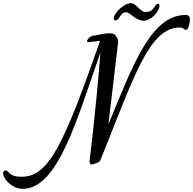

<svg xmlns="http://www.w3.org/2000/svg" viewBox="-404 -946 1229 1222"><path d="M-266 179C-353 179 -344 139 -370 139C-379 139 -384 146 -384 158C-384 191 -328 256 -260 256C-34 256 87 -190 235 -611C207 -243 166 77 166 77C164 92 174 105 184 100C195 95 232 90 236 71C448 -453 543 -771 741 -771C764 -771 765 -756 779 -756C796 -756 805 -802 805 -823C805 -839 796 -851 779 -851C557 -851 444 -537 286 -155L348 -679C348 -703 335 -715 326 -726C320 -734 300 -734 281 -734C238 -730 205 -720 197 -720C182 -720 165 -710 158 -700C147 -685 148 -684 152 -679C156 -675 196 -683 233 -686C1 -23 -94 179 -266 179ZM349 -826C371 -856 375 -868 402 -868C420 -868 462 -814 510 -814C556 -814 611 -870 611 -912C611 -919 607 -922 601 -922C589 -922 586 -911 581 -904C560 -875 549 -870 521 -870C488 -870 463 -926 429 -926C385 -926 320 -861 320 -830C320 -824 323 -816 330 -816C340 -816 344 -820 349 -826Z"/></svg>

Font: Mervale Script
Style: Regular
Weight: 400
Designer: Astigmatic (AOETI)
Foundry: Astigmatic (AOETI)
Version: Version 1.000